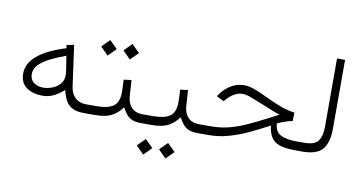

<svg xmlns="http://www.w3.org/2000/svg" viewBox="-79 -846 2361 1253"><g transform="rotate(10 1101.5 -219.5)"><path d="M62.5 -186.5Q62.5 -319.8 312 -397L308.6 -417.5L357.4 -427.7L395 -155.8Q401.4 -111.3 428.7 -85Q456.1 -58.6 501.5 -58.6H516.6V0H499.5Q449.2 0 420.2 -15.1Q391.1 -30.3 375.7 -58.8Q360.4 -87.4 351.1 -127.9Q324.7 -102.1 288.8 -83.3Q252.9 -64.5 210.4 -64.5Q146.5 -64.5 104.5 -94Q62.5 -123.5 62.5 -186.5ZM319.8 -348.6Q262.7 -327.6 217 -304.7Q171.4 -281.7 144.8 -254.4Q118.2 -227.1 118.2 -192.4Q118.2 -155.3 143.3 -136.2Q168.5 -117.2 207.5 -117.2Q236.3 -117.2 266.4 -128.9Q296.4 -140.6 316.9 -163.8Q337.4 -187 337.4 -220.7Q337.4 -236.8 335.4 -251Z M891.1 0H876.5Q837.9 0 815.2 -10.3Q792.5 -20.5 777.8 -39.1Q763.2 -57.6 749.5 -82.5Q722.2 -43.9 682.4 -22Q642.6 0 569.8 0H497.1V-58.6H570.8Q645.5 -58.6 681.6 -83.7Q717.8 -108.9 718.3 -174.3Q718.3 -195.3 717.3 -217.5Q716.3 -239.7 715.3 -259.8L766.1 -266.1L772.9 -160.6Q776.4 -112.8 802.5 -85.7Q828.6 -58.6 876.5 -58.6H891.1ZM680.7 -447.8 731.9 -499 783.7 -447.8 731.9 -396ZM533.2 -447.8 584.5 -499 636.2 -447.8 584.5 -396Z M1265.6 0H1251Q1212.4 0 1189.7 -10.3Q1167 -20.5 1152.3 -39.1Q1137.7 -57.6 1124 -82.5Q1096.7 -43.9 1056.9 -22Q1017.1 0 944.3 0H871.6V-58.6H945.3Q1020 -58.6 1056.2 -83.7Q1092.3 -108.9 1092.8 -174.3Q1092.8 -195.3 1091.8 -217.5Q1090.8 -239.7 1089.8 -259.8L1140.6 -266.1L1147.5 -160.6Q1150.9 -112.8 1177 -85.7Q1203.1 -58.6 1251 -58.6H1265.6ZM1021.5 147.9 1072.8 96.7 1124.5 147.9 1072.8 199.7ZM874 147.9 925.3 96.7 977.1 147.9 925.3 199.7Z M1848.6 -185.5Q1828.6 -182.1 1802.2 -173.3Q1775.9 -164.6 1749.5 -151.9Q1752 -98.6 1789.3 -78.6Q1826.7 -58.6 1898.9 -58.6H1925.3V0H1897Q1831.1 0 1793 -13.4Q1754.9 -26.9 1737.1 -55.9Q1719.2 -85 1713.4 -131.8Q1651.4 -98.1 1587.4 -67.9Q1523.4 -37.6 1457.5 -18.8Q1391.6 0 1324.2 0H1246.1V-58.6H1325.7Q1391.1 -58.6 1447.3 -73Q1503.4 -87.4 1561 -113.5Q1618.7 -139.6 1687.5 -175.3L1756.8 -211.4Q1736.3 -217.8 1726.6 -221.2Q1716.8 -224.6 1708.3 -228.3Q1699.7 -231.9 1683.6 -238.8Q1667.5 -245.6 1633.8 -258.8Q1584.5 -278.8 1551.8 -291Q1519 -303.2 1497.6 -303.2Q1467.8 -303.2 1442.4 -288.3Q1417 -273.4 1397.5 -252.4L1381.8 -234.4L1333 -258.8L1350.6 -283.7Q1379.4 -319.8 1417.2 -340.3Q1455.1 -360.8 1498 -360.8Q1525.4 -360.8 1561 -348.6Q1596.7 -336.4 1639.6 -315.4Q1710 -281.2 1759 -263.7Q1808.1 -246.1 1849.6 -241.7Z M1905.8 0V-58.6H1945.3Q2016.6 -58.6 2039.6 -91.6Q2062.5 -124.5 2062.5 -182.1V-637.7H2115.7V-182.6Q2115.7 -89.8 2078.1 -44.9Q2040.5 0 1944.8 0Z"/></g></svg>

Font: Vazir Thin WOL-UI
Style: Thin-WOL-UI
Weight: 100
Designer: Saber Rastikerdar
Foundry: Saber Rastikerdar
Version: Version 30.1.0